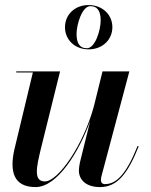

<svg xmlns="http://www.w3.org/2000/svg" viewBox="-20 -750 612 780"><path d="M244 -639.5C244 -588.5 284 -549.5 340 -549.5C396 -549.5 436.5 -588.5 436.5 -639.5C436.5 -690.5 396 -729.5 340 -729.5C284 -729.5 244 -690.5 244 -639.5ZM291 -612C291 -651 313.5 -725 347 -725C378.5 -725 389 -701 389 -667C389 -628 367 -554 333 -554C301.5 -554 291 -578 291 -612ZM224 -460H46V-455.5H113.5L38 -141C19.5 -56.5 33 10 124.5 10C213.5 10 301.5 -134 346.5 -259L305 -91.5C302.5 -80.5 300.5 -66 300.5 -57C300.5 -21.5 327.5 10 386 10C456 10 498.5 -43 543.5 -155.5L539 -157C491.5 -38.5 451 -2 406 -2C395.5 -2 390 -9 390 -18C390 -23 390.5 -29 392.5 -35.5L505.5 -460H396.5L361.5 -318.5C319.5 -162.5 217 -13 162.5 -13C115.5 -13 127.5 -69 146.5 -147.5Z"/></svg>

Font: Bodoni* 36pt Medium
Style: Italic
Weight: 500
Italic angle: -13°
Version: Version 2.3